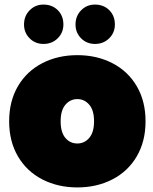

<svg xmlns="http://www.w3.org/2000/svg" viewBox="-20 -812 667 839"><path d="M20 -282Q20 -370 58.5 -435.5Q97 -501 165 -536Q233 -571 318 -571Q403 -571 471 -536Q539 -501 577.5 -435.5Q616 -370 616 -282Q616 -194 577.5 -128.5Q539 -63 471 -28Q403 7 318 7Q233 7 165 -28Q97 -63 58.5 -128.5Q20 -194 20 -282ZM391 -282Q391 -330 370 -354.5Q349 -379 318 -379Q287 -379 266 -354.5Q245 -330 245 -282Q245 -234 265.5 -209.5Q286 -185 318 -185Q349 -185 370 -209.5Q391 -234 391 -282ZM85 -705Q85 -742 109.5 -767Q134 -792 170 -792Q208 -792 232.5 -767.5Q257 -743 257 -705Q257 -669 232 -644.5Q207 -620 170 -620Q134 -620 109.5 -644.5Q85 -669 85 -705ZM310 -705Q310 -742 334.5 -767Q359 -792 395 -792Q433 -792 457.5 -767.5Q482 -743 482 -705Q482 -669 457 -644.5Q432 -620 395 -620Q359 -620 334.5 -644.5Q310 -669 310 -705Z"/></svg>

Font: Poppins Black A&M
Style: Regular
Weight: 900
Designer: Ninad Kale (Devanagari), Jonny Pinhorn (Latin)
Foundry: Indian Type Foundry
Version: 4.004